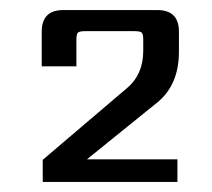

<svg xmlns="http://www.w3.org/2000/svg" viewBox="-20 -642 422 382"><path d="M132 -563V-510H63V-579Q63 -622 106 -622H293Q336 -622 336 -579V-539Q336 -474 294 -439L153 -325H333V-280H65V-324L233 -467Q265 -494 265 -541V-563Q265 -574 262 -577Q259 -580 248 -580H149Q138 -580 135 -577Q132 -574 132 -563Z"/></svg>

Font: Sarpanch Medium
Style: Regular
Weight: 500
Designer: Manushi Parikh (Devanagari and Latin), Jyotish Sonowal (Devanagari)
Foundry: Indian Type Foundry
Version: Version 2.004;PS 1.0;hotconv 1.0.78;makeotf.lib2.5.61930; tt